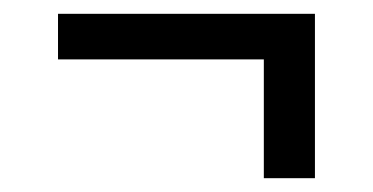

<svg xmlns="http://www.w3.org/2000/svg" viewBox="-20 -393 540 278"><path d="M436 -135H362V-307H64V-373H436Z"/></svg>

Font: HulyMono
Style: Regular
Weight: 400
Monospace: yes
Designer: Belleve Invis
Foundry: Belleve Invis
Version: Version 33.2.5; ttfautohint (v1.8.4)